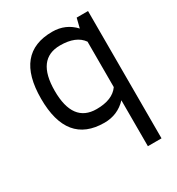

<svg xmlns="http://www.w3.org/2000/svg" viewBox="-165 -592 822 893"><g transform="rotate(-30 245.5 -146.0)"><path d="M368.7 -51.3Q320.3 0 249 0Q48.8 0 48.8 -244.1Q48.8 -488.3 249 -488.3Q320.8 -488.3 368.7 -436.5V-439.5L380.9 -488.3H441.9V195.3H368.7ZM368.7 -366.2Q334.5 -415 249 -415Q122.1 -415 122.1 -244.1Q122.1 -73.2 249 -73.2Q334.5 -73.2 368.7 -122.1Z"/></g></svg>

Font: Sanitrixie
Style: Regular
Weight: 400
Designer: Jayvee D. Enaguas (Grand Chaos)
Version: Version 1.1 - 6/9/2013